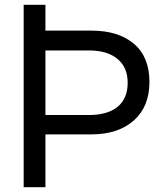

<svg xmlns="http://www.w3.org/2000/svg" viewBox="-20 -783 681 803"><path d="M79 0V-763H170V-655H362Q475 -655 540 -600Q605 -545 605 -440Q605 -337 539.5 -279Q474 -221 362 -221H170V0ZM352 -302Q430 -302 472 -336.5Q514 -371 514 -437Q514 -501 471.5 -536.5Q429 -572 352 -572H170V-302Z"/></svg>

Font: Open Sauce One
Style: Regular
Weight: 400
Designer: Alfredo Marco Pradil
Foundry: Creative Sauce Fz LLC
Version: Version 1.477